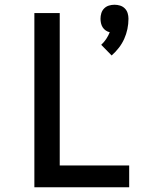

<svg xmlns="http://www.w3.org/2000/svg" viewBox="-20 -790 640 810"><path d="M451 -556 407 -601Q419 -612 428 -625.5Q437 -639 443 -654Q434 -656 426 -661.5Q418 -667 413 -675Q408 -683 406 -692.5Q404 -702 404 -711Q404 -723 407.5 -734.5Q411 -746 419.5 -754.5Q428 -763 439.5 -766.5Q451 -770 463 -770Q475 -770 486.5 -766.5Q498 -763 506.5 -754.5Q515 -746 518.5 -734.5Q522 -723 522 -711Q522 -689 517.5 -667.5Q513 -646 504 -626Q495 -606 481.5 -588.5Q468 -571 451 -556ZM125 0V-735H232V-92H525V0Z"/></svg>

Font: Iosevka Custom SmBdEx
Style: Regular
Weight: 600
Width: 7
Monospace: yes
Designer: Belleve Invis
Foundry: Belleve Invis
Version: Version 11.2.4; ttfautohint (v1.8.4)